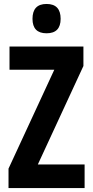

<svg xmlns="http://www.w3.org/2000/svg" viewBox="-20 -949 468 969"><path d="M407 0H23V-98L254 -597H28V-714H401V-616L171 -119H407ZM215 -929Q286 -929 286 -854Q286 -781 215 -781Q144 -781 144 -854Q144 -929 215 -929Z"/></svg>

Font: Noto Sans Lao ExtraCondensed
Style: Bold
Weight: 700
Width: 2
Designer: Monotype Design Team
Foundry: Monotype Imaging Inc.
Version: Version 2.003; ttfautohint (v1.8.4.7-5d5b)